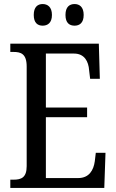

<svg xmlns="http://www.w3.org/2000/svg" viewBox="-20 -930 576 950"><path d="M349 -803C373 -803 394 -816 394 -856C394 -896 373 -910 349 -910C324 -910 304 -896 304 -856C304 -816 324 -803 349 -803ZM191 -803C215 -803 237 -816 237 -856C237 -896 215 -910 191 -910C167 -910 147 -896 147 -856C147 -816 167 -803 191 -803ZM31 0H496L502 -174H454L449 -132C443 -88 421 -49 367 -49H207V-350H411V-398H207V-665H346C398 -665 418 -626 421 -582L426 -540H474L469 -714H31V-673H47C83 -673 112 -664 112 -601V-108C112 -51 85 -41 47 -41H31Z"/></svg>

Font: Noto Serif Ethiopic Cn
Style: Regular
Weight: 400
Width: 3
Designer: Monotype Design Team
Foundry: Monotype Imaging Inc.
Version: Version 2.102